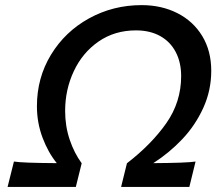

<svg xmlns="http://www.w3.org/2000/svg" viewBox="-20 -734 850 754"><path d="M691.4 -435.1Q691.4 -489.3 669.9 -530Q648.4 -570.8 608.4 -592.8Q568.4 -614.7 514.2 -614.7Q430.2 -614.7 366.9 -570.8Q303.7 -526.9 269.8 -454.3Q235.8 -381.8 235.8 -298.3Q235.8 -238.3 253.7 -185.5Q271.5 -132.8 300.8 -92.8L277.8 0H9.8L34.7 -99.6Q65.9 -94.2 203.1 -93.3Q169.4 -134.3 147.2 -193.1Q125 -252 125 -316.9Q125 -428.2 180.2 -519Q235.4 -609.9 329.8 -661.9Q424.3 -713.9 536.1 -713.9Q614.3 -713.9 676.5 -682.4Q738.8 -650.9 774.2 -592.5Q809.6 -534.2 809.6 -456.1Q809.6 -378.9 778.3 -310.3Q747.1 -241.7 695.8 -187.5Q644.5 -133.3 582 -93.3Q714.8 -94.2 748 -99.6L723.6 0H455.6L478.5 -92.8Q574.7 -167 633.1 -250.2Q691.4 -333.5 691.4 -435.1Z"/></svg>

Font: Lesson One Medium
Style: Italic
Weight: 500
Italic angle: -14°
Designer: But Ko, Victor Gaultney, Annie Olsen, Julie Remington, Don Collingsworth, Eric Hays, Becca Hirsbrunner
Version: Version 1.100